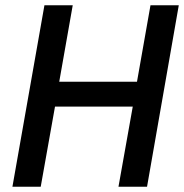

<svg xmlns="http://www.w3.org/2000/svg" viewBox="-20 -706 696 726"><path d="M27 0 148 -686H255L204 -397H498L549 -686H656L536 0H428L482 -303H188L134 0Z"/></svg>

Font: Archivo SemiCondensed Medium
Style: Italic
Weight: 500
Width: 4
Italic angle: -10°
Designer: Hector Gatti
Foundry: Omnibus-Type
Version: Version 2.001